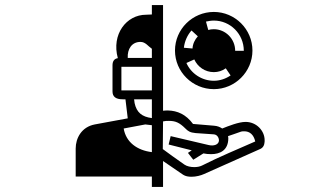

<svg xmlns="http://www.w3.org/2000/svg" viewBox="-20 -680 1240 756"><path d="M578 -81C520 -88 476 -120 467 -174L552 -190C559 -189 568 -188 578 -187ZM458 -417H578V-324H458ZM578 -215C539 -220 518 -237 510 -274L508 -289H578ZM781 -76C790 -74 801 -73 811 -73C845 -73 879 -87 879 -136C879 -138 878 -141 878 -144C895 -149 908 -155 927 -161C932 -163 938 -163 942 -163C963 -163 979 -150 985 -123C917 -93 842 -62 775 -28C767 -24 756 -22 745 -22C731 -22 716 -25 706 -32C675 -53 639 -80 621 -93L622 -202C630 -204 637 -204 645 -204C670 -204 686 -198 710 -174C720 -164 728 -158 750 -156L822 -151C836 -150 843 -136 842 -125C840 -110 821 -104 801 -109L652 -144L644 -111L735 -88L720 -78L741 -51ZM483 -452C481 -487 499 -515 533 -515C553 -515 563 -498 578 -488V-452ZM704 -492C707 -518 718 -542 734 -560L759 -537C747 -524 739 -507 738 -489ZM745 -446C758 -417 787 -396 822 -396C839 -396 855 -401 869 -411L888 -383C869 -370 846 -362 822 -362C774 -362 732 -391 714 -432ZM906 -480C906 -527 868 -565 822 -565C814 -565 807 -564 800 -562L791 -595C801 -597 811 -599 822 -599C887 -599 940 -546 940 -480ZM701 8C710 14 722 16 734 16C752 16 771 11 784 5L1006 -94C1023 -102 1022 -123 1022 -128C1022 -165 990 -200 947 -200C920 -200 880 -184 855 -174C846 -180 836 -184 823 -185L740 -192C712 -230 678 -244 642 -245C636 -245 629 -245 622 -244V-660H578V-623L555 -622C478 -622 418 -545 444 -451C430 -449 423 -439 423 -423V-320C423 -300 435 -289 463 -289H474L483 -214L353 -190C301 -180 278 -136 278 -95V15H578V56H622V-46C646 -30 677 -8 701 8ZM669 -481C669 -397 738 -329 822 -329C905 -329 974 -397 974 -481C974 -565 905 -633 822 -633C738 -633 669 -565 669 -481Z"/></svg>

Font: CryptoKit 1.4
Style: Regular
Weight: 400
Monospace: yes
Designer: Oceane Juvin
Foundry: http://www.head-geneve.ch
Version: Version 1.000